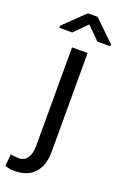

<svg xmlns="http://www.w3.org/2000/svg" viewBox="-215 -783 671 1048"><g transform="rotate(20 120.5 -259.0)"><path d="M174.3 -528.3V43.5Q174.3 126.5 133.5 169.9Q92.8 213.4 17.1 213.4Q2 213.4 -10.3 211.2Q-22.5 209 -37.1 204.6L-30.3 133.8Q-23.4 136.2 -7.8 138.2Q7.8 140.1 17.1 140.1Q48.8 140.1 66.4 114.7Q84 89.4 84 43.5V-528.3ZM277.8 -616.7V-605H203.1L129.9 -678.2L57.1 -605H-17.6V-617.2L101.6 -732.4H158.2Z"/></g></svg>

Font: Roboto Web
Style: Regular
Weight: 400
Designer: Google
Version: Version 1.200310; 2013